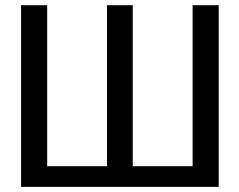

<svg xmlns="http://www.w3.org/2000/svg" viewBox="-20 -732 938 752"><path d="M62.5 -711.6H164.8V-81H399.1V-711.6H500V-81H734.4V-711.6H836.6V0H62.5Z"/></svg>

Font: Inter UI
Style: Regular
Weight: 400
Designer: Rasmus Andersson
Foundry: rsms
Version: Version 2.2